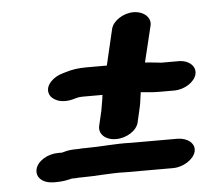

<svg xmlns="http://www.w3.org/2000/svg" viewBox="-43 -611 689 612"><g transform="rotate(-5 301.5 -305.0)"><path d="M105 -46H113C134 -46 148 -49 164 -53H175C182 -54 189 -54 197 -54C243 -54 291 -60 336 -58H488C521 -58 555 -80 561 -105C567 -130 542 -150 509 -150H360C312 -152 266 -146 218 -146C208 -146 199 -146 192 -145C171 -145 160 -144 143 -139C141 -138 139 -138 137 -138H127C93 -138 60 -118 54 -92C48 -66 71 -46 105 -46ZM333 -517 306 -402H242C214 -402 194 -399 172 -392L162 -389C136 -382 105 -357 114 -329C120 -310 148 -294 188 -304L199 -307C206 -309 211 -310 220 -310H284C283 -307 283 -303 283 -301C280 -287 279 -274 276 -260L265 -213C259 -187 281 -166 315 -166C349 -166 382 -187 388 -213L399 -261C401 -269 402 -277 403 -285L406 -306V-308H407C428 -306 444 -304 468 -304H513C546 -304 579 -325 585 -350C591 -375 568 -396 535 -396H480C467 -397 457 -399 442 -400L428 -401L456 -517C462 -542 438 -564 405 -564C372 -564 339 -542 333 -517Z"/></g></svg>

Font: Blanket
Style: SikObl
Weight: 700
Foundry: Cannot Into Space Fonts
Version: Version 0.9